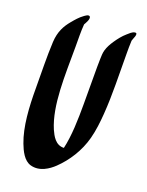

<svg xmlns="http://www.w3.org/2000/svg" viewBox="-144 -818 696 908"><g transform="rotate(20 204.0 -364.5)"><path d="M119 -734.8C100.7 -721.8 85.9 -704.2 71.7 -687.1C46.5 -656.7 28.2 -623.7 25.2 -571.2C21.3 -495.3 23.8 -416.4 23.9 -338.6C23.9 -242.2 29.9 -145.1 58.3 -71C70.6 -38.8 90.2 3.5 125.9 13.6C173.9 27.1 216.9 -3.4 242.2 -27.6C290 -73.4 330.4 -135.6 349.1 -206.7C360 -248 364.7 -290.9 367.9 -333.4C375.4 -433.2 371.3 -534 371.3 -637.4C371.3 -659.5 371.1 -681.7 372.4 -703.7C372.8 -710.4 395.7 -748.8 374 -745.6C360.8 -743.7 349.3 -731.4 339.9 -723.3C322.1 -708.1 306.6 -688.2 293.6 -668.9C282.5 -652.5 272.6 -635 267.2 -615.9C263.2 -601.8 263.1 -586.2 262.6 -571.6C261.7 -545 262 -518.4 262 -491.8C262.1 -442.4 262.3 -393 262.3 -343.6C262.3 -267.2 260.4 -183.3 244.9 -117.7C203 -115.9 183.6 -154.7 171.1 -182.3C125.4 -289.6 132.9 -440.7 133.2 -586.2C133.2 -623.6 132 -663.3 135 -699.3C139 -706.3 157.6 -735.6 146.4 -744.6C138.7 -750.6 123.8 -738.2 119 -734.8Z"/></g></svg>

Font: Quiapo Free
Style: Regular
Weight: 400
Designer: Aaron Amar
Version: Version 001.002